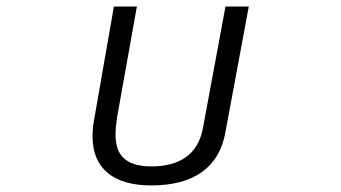

<svg xmlns="http://www.w3.org/2000/svg" viewBox="-20 -518 1040 585"><path d="M598 -126C583 -48 528 -11 441 -11C357 -11 332 -51 332 -108C332 -125 334 -143 337 -162L397 -498H327L266 -149C263 -132 262 -117 262 -102C262 -6 324 47 441 47C569 47 646 -7 666 -111L738 -498H667Z"/></svg>

Font: LINE Seed JP_OTF Regular
Style: Regular
Weight: 400
Designer: LY Corporation & Fontrix & Fontworks
Version: Version 1.002